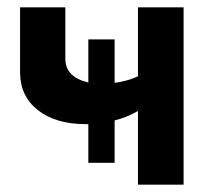

<svg xmlns="http://www.w3.org/2000/svg" viewBox="-20 -506 595 526"><path d="M222 -60V-166H214Q132 -166 83.5 -204.5Q35 -243 35 -308V-486H159V-345Q159 -295 222 -280V-398H294V-279Q331 -284 358 -297V-486H483V0H358V-202Q329 -185 294 -176V-60Z"/></svg>

Font: Cantarell
Style: Bold
Weight: 700
Designer: Dave Crossland, Nikolaus Waxweiler, Florian Fecher, Jacques Le Bailly, Eben Sorkin, Alexei Vanyashin, Alexios Zavras, Em
Version: Version 0.303